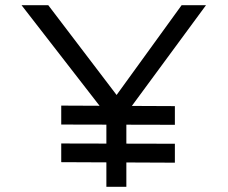

<svg xmlns="http://www.w3.org/2000/svg" viewBox="-20 -720 877 740"><path d="M390 0V-320L402 -263L63 -700H166L440 -340L420 -341L680 -700H774L456 -268L467 -328V0ZM216 -95V-167L654 -166V-93ZM216 -240V-313L654 -311V-239Z"/></svg>

Font: Lexend Mega Light
Style: Regular
Weight: 300
Version: Version 1.007